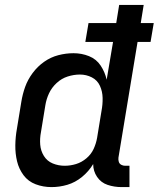

<svg xmlns="http://www.w3.org/2000/svg" viewBox="-20 -755 647 783"><path d="M190 8Q223 8 255 -1.5Q287 -11 314.5 -33.5Q342 -56 360 -86Q360 -57 376 -33.5Q392 -10 419 -1Q446 8 476 8H508V-79H490Q482 -79 474.5 -83Q467 -87 464.5 -95Q462 -103 463 -112L541 -584H594L607 -661H554L566 -735H466L454 -661H341L328 -584H441L415 -430Q408 -461 390.5 -487.5Q373 -514 343 -526Q313 -538 280 -538Q249 -538 218 -530Q187 -522 160 -503Q133 -484 113 -457Q93 -430 82.5 -400.5Q72 -371 67 -340L49 -230Q43 -197 42.5 -163Q42 -129 49.5 -97.5Q57 -66 76 -40.5Q95 -15 125.5 -3.5Q156 8 190 8ZM244 -79Q218 -79 195 -88.5Q172 -98 159 -119Q146 -140 144 -165Q142 -190 147 -216L165 -326Q169 -351 180 -374.5Q191 -398 211 -416.5Q231 -435 256 -443Q281 -451 306 -451Q332 -451 354.5 -439.5Q377 -428 387.5 -405Q398 -382 398.5 -355.5Q399 -329 394 -303L376 -193Q372 -170 362 -148Q352 -126 332.5 -109.5Q313 -93 290 -86Q267 -79 244 -79Z"/></svg>

Font: Iosevka Sparkle Medium
Style: Italic
Weight: 500
Italic angle: -9°
Designer: Belleve Invis
Foundry: Belleve Invis
Version: Version 4.5.0; ttfautohint (v1.8.3)